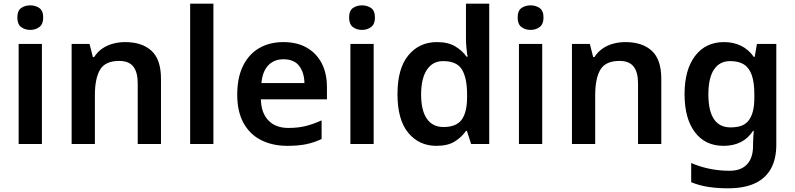

<svg xmlns="http://www.w3.org/2000/svg" viewBox="-20 -780 4305 1040"><path d="M207 -542V0H81V-542ZM144 -751Q172 -751 193 -736.5Q214 -722 214 -685Q214 -649 193 -633.5Q172 -618 144 -618Q115 -618 94.5 -633.5Q74 -649 74 -685Q74 -722 94.5 -736.5Q115 -751 144 -751Z M658 -552Q749 -552 800.5 -505Q852 -458 852 -353V0H726V-328Q726 -389 702 -419.5Q678 -450 626 -450Q550 -450 522 -402.5Q494 -355 494 -265V0H368V-542H465L483 -471H490Q508 -499 534 -517Q560 -535 592 -543.5Q624 -552 658 -552Z M1136 0H1010V-760H1136Z M1515 -552Q1588 -552 1640.5 -522.5Q1693 -493 1722 -438.5Q1751 -384 1751 -306V-242H1393Q1395 -168 1434 -127.5Q1473 -87 1542 -87Q1595 -87 1636.5 -97.5Q1678 -108 1722 -128V-27Q1682 -8 1639 1Q1596 10 1536 10Q1457 10 1395.5 -20.5Q1334 -51 1299.5 -113Q1265 -175 1265 -267Q1265 -360 1296.5 -423.5Q1328 -487 1384 -519.5Q1440 -552 1515 -552ZM1515 -459Q1465 -459 1433.5 -426.5Q1402 -394 1396 -330H1629Q1628 -387 1600.5 -423Q1573 -459 1515 -459Z M2004 -542V0H1878V-542ZM1941 -751Q1969 -751 1990 -736.5Q2011 -722 2011 -685Q2011 -649 1990 -633.5Q1969 -618 1941 -618Q1912 -618 1891.5 -633.5Q1871 -649 1871 -685Q1871 -722 1891.5 -736.5Q1912 -751 1941 -751Z M2344 10Q2250 10 2191.5 -60.5Q2133 -131 2133 -270Q2133 -409 2192 -480.5Q2251 -552 2347 -552Q2407 -552 2445.5 -529Q2484 -506 2507 -473H2513Q2510 -487 2507 -516Q2504 -545 2504 -570V-760H2630V0H2532L2509 -71H2504Q2481 -37 2443 -13.5Q2405 10 2344 10ZM2382 -92Q2452 -92 2481 -132Q2510 -172 2510 -253V-269Q2510 -357 2482.5 -403Q2455 -449 2380 -449Q2323 -449 2292 -401.5Q2261 -354 2261 -268Q2261 -182 2292 -137Q2323 -92 2382 -92Z M2917 -542V0H2791V-542ZM2854 -751Q2882 -751 2903 -736.5Q2924 -722 2924 -685Q2924 -649 2903 -633.5Q2882 -618 2854 -618Q2825 -618 2804.5 -633.5Q2784 -649 2784 -685Q2784 -722 2804.5 -736.5Q2825 -751 2854 -751Z M3368 -552Q3459 -552 3510.5 -505Q3562 -458 3562 -353V0H3436V-328Q3436 -389 3412 -419.5Q3388 -450 3336 -450Q3260 -450 3232 -402.5Q3204 -355 3204 -265V0H3078V-542H3175L3193 -471H3200Q3218 -499 3244 -517Q3270 -535 3302 -543.5Q3334 -552 3368 -552Z M3902 -552Q3953 -552 3994 -532Q4035 -512 4063 -472H4068L4080 -542H4185V4Q4185 81 4156 133.5Q4127 186 4069 213Q4011 240 3924 240Q3866 240 3817 232.5Q3768 225 3724 207V103Q3770 123 3822.5 134Q3875 145 3932 145Q3994 145 4026.5 110Q4059 75 4059 10V-4Q4059 -19 4060.5 -39Q4062 -59 4063 -71H4059Q4031 -29 3991 -9.5Q3951 10 3899 10Q3800 10 3744 -64Q3688 -138 3688 -270Q3688 -402 3745 -477Q3802 -552 3902 -552ZM3935 -449Q3878 -449 3847.5 -403.5Q3817 -358 3817 -268Q3817 -180 3847 -135Q3877 -90 3937 -90Q3971 -90 3995 -98.5Q4019 -107 4034.5 -126.5Q4050 -146 4058 -176.5Q4066 -207 4066 -250V-269Q4066 -334 4052 -373.5Q4038 -413 4009.5 -431Q3981 -449 3935 -449Z"/></svg>

Font: Noto Sans Cham SemiBold
Style: Regular
Weight: 600
Version: Version 2.002